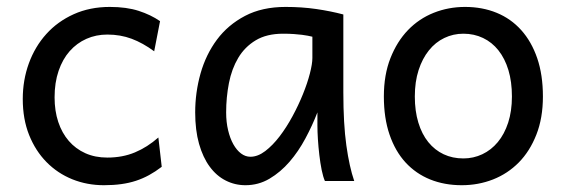

<svg xmlns="http://www.w3.org/2000/svg" viewBox="-20 -528 1656 560"><path d="M451.7 -41.5Q433.1 -27.3 414.8 -17.3Q396.5 -7.3 376.5 -0.7Q356.4 5.9 333.5 9Q310.5 12.2 283.2 12.2Q233.9 12.2 190.9 -5.1Q147.9 -22.5 115.7 -55.2Q83.5 -87.9 64.9 -134.3Q46.4 -180.7 46.4 -239.3Q46.4 -294.4 64.2 -343.3Q82 -392.1 115 -428.7Q147.9 -465.3 195.1 -486.6Q242.2 -507.8 300.3 -507.8Q349.1 -507.8 384.5 -496.3Q419.9 -484.9 446.8 -466.3L429.7 -378.4Q396.5 -402.8 363.8 -415Q331.1 -427.2 293 -427.2Q260.3 -427.2 232.2 -414.8Q204.1 -402.3 183.3 -378.9Q162.6 -355.5 150.9 -321.3Q139.2 -287.1 139.2 -244.1Q139.2 -204.6 149.9 -172.4Q160.6 -140.1 180.7 -116.9Q200.7 -93.8 229 -81.1Q257.3 -68.4 293 -68.4Q337.4 -68.4 373.5 -83.5Q409.7 -98.6 441.9 -127Z M891.1 -420.9Q885.3 -422.4 877.9 -423.8Q870.6 -425.3 860.6 -426.5Q850.6 -427.7 837.2 -428.7Q823.7 -429.7 805.7 -429.7Q757.8 -429.7 725.8 -410.4Q693.8 -391.1 674.8 -359.1Q655.8 -327.1 647.7 -285.6Q639.6 -244.1 639.6 -200.2Q639.6 -171.9 645.3 -148.2Q650.9 -124.5 660.6 -107.2Q670.4 -89.8 683.1 -80.3Q695.8 -70.8 710.4 -70.8Q731.9 -70.8 753.7 -87.4Q775.4 -104 795.4 -130.1Q815.4 -156.2 833 -188.7Q850.6 -221.2 863.5 -253.2Q876.5 -285.2 883.8 -313.5Q891.1 -341.8 891.1 -358.9ZM927.7 0Q922.4 -11.7 918.2 -32.2Q914.1 -52.7 911.4 -75.9Q908.7 -99.1 907.2 -122.1Q905.8 -145 905.8 -161.1V-200.2Q891.1 -162.1 870.8 -124.3Q850.6 -86.4 824.5 -56.2Q798.3 -25.9 766.1 -6.8Q733.9 12.2 695.8 12.2Q665 12.2 638.2 -1.5Q611.3 -15.1 591.6 -42Q571.8 -68.8 560.5 -108.6Q549.3 -148.4 549.3 -200.2Q549.3 -258.3 564.9 -313.7Q580.6 -369.1 612.8 -412.4Q645 -455.6 694.8 -481.7Q744.6 -507.8 813 -507.8Q860.4 -507.8 902.3 -501.7Q944.3 -495.6 981.4 -485.8V-258.8Q981.4 -166.5 990.2 -103.8Q999 -41 1013.2 0Z M1189.9 -246.6Q1189.9 -204.1 1200.2 -170.4Q1210.4 -136.7 1229.2 -113.5Q1248 -90.3 1273.9 -78.1Q1299.8 -65.9 1331.5 -65.9Q1360.8 -65.9 1386.7 -78.1Q1412.6 -90.3 1431.9 -113.5Q1451.2 -136.7 1462.2 -170.4Q1473.1 -204.1 1473.1 -246.6Q1473.1 -289.6 1462.9 -323.5Q1452.6 -357.4 1433.8 -381.1Q1415 -404.8 1388.9 -417.2Q1362.8 -429.7 1331.5 -429.7Q1301.8 -429.7 1275.9 -417.2Q1250 -404.8 1231 -381.1Q1211.9 -357.4 1200.9 -323.5Q1189.9 -289.6 1189.9 -246.6ZM1099.6 -246.6Q1099.6 -309.6 1118.7 -358.2Q1137.7 -406.7 1169.9 -440.2Q1202.1 -473.6 1245.1 -490.7Q1288.1 -507.8 1336.4 -507.8Q1386.7 -507.8 1428.5 -490.7Q1470.2 -473.6 1500.2 -440.2Q1530.3 -406.7 1546.9 -358.2Q1563.5 -309.6 1563.5 -246.6Q1563.5 -183.6 1544.4 -135.3Q1525.4 -86.9 1493.2 -54.2Q1460.9 -21.5 1418 -4.6Q1375 12.2 1326.7 12.2Q1276.4 12.2 1234.6 -4.6Q1192.9 -21.5 1162.8 -54.2Q1132.8 -86.9 1116.2 -135.3Q1099.6 -183.6 1099.6 -246.6Z"/></svg>

Font: Andika Eur
Style: Regular
Weight: 400
Designer: Victor Gaultney, Annie Olsen, Julie Remington, Don Collingsworth, Eric Hays, Becca Hirsbrunner
Foundry: SIL International
Version: Version 5.000